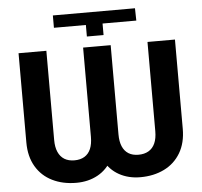

<svg xmlns="http://www.w3.org/2000/svg" viewBox="-59 -938 1061 1009"><g transform="rotate(-5 472.0 -433.5)"><path d="M256.6 -812.2V-877.3H689.8L691.2 -812.2H513.1V-751.4H425.1V-812.2ZM521.9 -695.2V-224.4Q521.9 -150.1 493.9 -97.4Q465.9 -44.6 416.4 -17.5Q366.8 9.7 303.6 9.7Q232.3 9.7 177.2 -17.5Q122 -44.6 90.8 -97.4Q59.7 -150.1 59.7 -224.4V-695.2H206.4V-224.4Q206.4 -186.8 217.8 -161.1Q229.2 -135.3 250.8 -122Q272.5 -108.8 303.6 -108.8Q334.9 -108.8 356.7 -122Q378.5 -135.3 389.4 -160.9Q400.3 -186.5 400.3 -224.4V-695.2ZM884.8 -695.2V-224.4Q884.8 -150.1 853.5 -97.3Q822.1 -44.6 767 -17.5Q711.8 9.7 641.2 9.7Q578.3 9.7 529.3 -17.5Q480.3 -44.6 452.5 -97.4Q424.7 -150.1 424.7 -224.4V-695.2H545.7V-224.4Q545.7 -186.5 556.7 -160.9Q567.7 -135.3 589 -122Q610.2 -108.8 641.2 -108.8Q672.5 -108.8 694.8 -121.8Q717.1 -134.9 728.5 -160.7Q739.9 -186.4 739.9 -224.4V-695.2Z"/></g></svg>

Font: Pretendard Variable
Style: Regular
Weight: 400
Designer: Base glyphs from Inter by Rasmus Andersson; Hangul glyphs from Noto Sans CJK(Source Han Sans) by Jang Soo-young and Kang
Foundry: Kil Hyung-jin
Version: Version 1.100;FEAKit 1.0